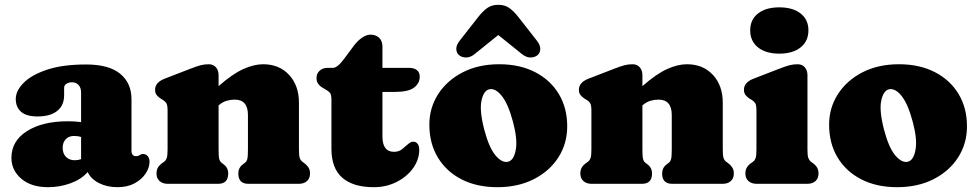

<svg xmlns="http://www.w3.org/2000/svg" viewBox="-20 -764 4064 798"><path d="M27.5 -108Q27.5 -178 92 -219Q156.5 -260 262.5 -260Q293.5 -260 317 -256.5V-380Q317 -399 306.8 -410.5Q296.5 -422 279 -422Q266 -422 256.2 -415.8Q246.5 -409.5 246.5 -399V-368Q246.5 -326 217.8 -303Q189 -280 135.5 -280Q90 -280 67.8 -299.2Q45.5 -318.5 45.5 -353Q45.5 -386 77.5 -419Q109.5 -452 174.5 -474Q239.5 -496 337.5 -496Q433 -496 479.8 -457.2Q526.5 -418.5 526.5 -351.5V-135Q526.5 -127.5 530.8 -121.2Q535 -115 545.5 -115Q551.5 -115 555 -116.5Q558.5 -118 561.5 -120Q567.5 -124 573.5 -124Q587 -124 594.2 -114.8Q601.5 -105.5 601.5 -92Q601.5 -67 585.2 -42.5Q569 -18 539.2 -2Q509.5 14 468.5 14Q424.5 14 391 -3.2Q357.5 -20.5 344.5 -49Q318.5 -19 273.8 -2.5Q229 14 179.5 14Q110 14 68.8 -21Q27.5 -56 27.5 -108ZM240.5 -150Q240.5 -126 254.2 -112Q268 -98 291 -98Q304.5 -98 317 -102.5V-194.5Q304 -199 288 -199Q266.5 -199 253.5 -185.5Q240.5 -172 240.5 -150Z M888.5 -452V-406Q946 -456.5 990.8 -476.8Q1035.5 -497 1073.5 -497Q1140.5 -497 1181.5 -452.8Q1222.5 -408.5 1222.5 -337V-142Q1222.5 -116.5 1226 -106.8Q1229.5 -97 1236.5 -92L1243.5 -87Q1255.5 -78 1262 -68Q1268.5 -58 1268.5 -43Q1268.5 -23 1256 -11.5Q1243.5 0 1221.5 0H1012.5Q970.5 0 970.5 -43Q970.5 -67 989.5 -81L997.5 -87Q1005 -92.5 1007.8 -103Q1010.5 -113.5 1010.5 -142V-286Q1010.5 -350 955.5 -350Q939 -350 921.8 -345Q904.5 -340 888.5 -326V-142Q888.5 -113.5 891.2 -103Q894 -92.5 901.5 -87L909.5 -81Q928.5 -67 928.5 -43Q928.5 0 886.5 0H677.5Q656 0 643.2 -11.5Q630.5 -23 630.5 -43Q630.5 -58 637 -68.5Q643.5 -79 655.5 -87L662.5 -92Q669.5 -97.5 673 -107Q676.5 -116.5 676.5 -142V-305Q676.5 -327.5 671 -335.8Q665.5 -344 656.5 -349L649.5 -353Q638.5 -360 631.5 -368.5Q624.5 -377 624.5 -391Q624.5 -421.5 664.5 -437L770.5 -478Q796 -488 812.5 -492.5Q829 -497 847.5 -497Q866.5 -497 877.5 -484.2Q888.5 -471.5 888.5 -452Z M1330 -394 1323 -398Q1310.5 -405 1303 -414.8Q1295.5 -424.5 1295.5 -440Q1295.5 -458.5 1308.5 -470.2Q1321.5 -482 1341.5 -482H1363.5Q1382 -482 1407.5 -516L1451.5 -575Q1465.5 -594 1484.2 -607Q1503 -620 1519.5 -620Q1542 -620 1555.8 -607Q1569.5 -594 1569.5 -570V-482H1680.5Q1701 -482 1712.8 -472.5Q1724.5 -463 1724.5 -445Q1724.5 -418 1701 -400Q1677.5 -382 1622.5 -382H1569.5V-197Q1569.5 -133 1617.5 -133Q1637.5 -133 1651.2 -144Q1665 -155 1676.5 -165.5Q1688 -176 1700 -175Q1709.5 -174.5 1716 -165.8Q1722.5 -157 1722.5 -142Q1722.5 -101 1697 -65.2Q1671.5 -29.5 1628.5 -7.8Q1585.5 14 1533.5 14Q1448 14 1402.8 -25.2Q1357.5 -64.5 1357.5 -146V-350Q1357.5 -372.5 1349.8 -380Q1342 -387.5 1330 -394Z M2055 -497Q2140.5 -497 2204 -464.2Q2267.5 -431.5 2302.5 -373.5Q2337.5 -315.5 2337.5 -239Q2337.5 -167.5 2301 -110.2Q2264.5 -53 2199 -19.5Q2133.5 14 2047 14Q1962 14 1898.5 -18.5Q1835 -51 1799.8 -109.5Q1764.5 -168 1764.5 -246Q1764.5 -315.5 1801 -372.5Q1837.5 -429.5 1902.8 -463.2Q1968 -497 2055 -497ZM2092.5 -92Q2116 -98.5 2123.8 -142Q2131.5 -185.5 2112 -258Q2091.5 -334.5 2064.2 -367Q2037 -399.5 2012 -392.5Q1989.5 -386 1981 -344.8Q1972.5 -303.5 1992.5 -226Q2012.5 -149.5 2040 -117.5Q2067.5 -85.5 2092.5 -92ZM1953 -539.5Q1934.5 -524.5 1916.2 -525Q1898 -525.5 1886.5 -536Q1877 -544.5 1876.5 -560.5Q1876 -576.5 1891 -595.5L1967 -692.5Q1986 -717 2004.8 -730.5Q2023.5 -744 2051 -744Q2078.5 -744 2097.2 -730.5Q2116 -717 2135 -692.5L2211 -595.5Q2226 -576.5 2225.5 -560.5Q2225 -544.5 2215.5 -536Q2204 -525.5 2186 -525Q2168 -524.5 2149 -539.5L2051 -618.5Z M2650 -452V-406Q2707.5 -456.5 2752.2 -476.8Q2797 -497 2835 -497Q2902 -497 2943 -452.8Q2984 -408.5 2984 -337V-142Q2984 -116.5 2987.5 -106.8Q2991 -97 2998 -92L3005 -87Q3017 -78 3023.5 -68Q3030 -58 3030 -43Q3030 -23 3017.5 -11.5Q3005 0 2983 0H2774Q2732 0 2732 -43Q2732 -67 2751 -81L2759 -87Q2766.5 -92.5 2769.2 -103Q2772 -113.5 2772 -142V-286Q2772 -350 2717 -350Q2700.5 -350 2683.2 -345Q2666 -340 2650 -326V-142Q2650 -113.5 2652.8 -103Q2655.5 -92.5 2663 -87L2671 -81Q2690 -67 2690 -43Q2690 0 2648 0H2439Q2417.5 0 2404.8 -11.5Q2392 -23 2392 -43Q2392 -58 2398.5 -68.5Q2405 -79 2417 -87L2424 -92Q2431 -97.5 2434.5 -107Q2438 -116.5 2438 -142V-305Q2438 -327.5 2432.5 -335.8Q2427 -344 2418 -349L2411 -353Q2400 -360 2393 -368.5Q2386 -377 2386 -391Q2386 -421.5 2426 -437L2532 -478Q2557.5 -488 2574 -492.5Q2590.5 -497 2609 -497Q2628 -497 2639 -484.2Q2650 -471.5 2650 -452Z M3219 -541Q3163 -541 3130.5 -567Q3098 -593 3098 -638Q3098 -682.5 3130.5 -708Q3163 -733.5 3219 -733.5Q3275 -733.5 3307.5 -708Q3340 -682.5 3340 -638Q3340 -593 3307.5 -567Q3275 -541 3219 -541ZM3336 -452V-142Q3336 -116.5 3339.8 -107Q3343.5 -97.5 3350 -92L3357 -87Q3369 -79 3375.5 -68.5Q3382 -58 3382 -43Q3382 -23 3369.5 -11.5Q3357 0 3335 0H3125Q3103.5 0 3090.8 -11.5Q3078 -23 3078 -43Q3078 -58 3084.5 -68.5Q3091 -79 3103 -87L3110 -92Q3117 -97.5 3120.5 -107Q3124 -116.5 3124 -142V-305Q3124 -327.5 3118.5 -335.8Q3113 -344 3104 -349L3097 -353Q3086 -360 3079 -368.5Q3072 -377 3072 -391Q3072 -421.5 3112 -437L3218 -478Q3243.5 -488 3260 -492.5Q3276.5 -497 3295 -497Q3314 -497 3325 -484.2Q3336 -471.5 3336 -452Z M3716.5 -497Q3802 -497 3865.5 -464.2Q3929 -431.5 3964 -373.5Q3999 -315.5 3999 -239Q3999 -167.5 3962.5 -110.2Q3926 -53 3860.5 -19.5Q3795 14 3708.5 14Q3623.5 14 3560 -18.5Q3496.5 -51 3461.2 -109.5Q3426 -168 3426 -246Q3426 -315.5 3462.5 -372.5Q3499 -429.5 3564.2 -463.2Q3629.5 -497 3716.5 -497ZM3754 -92Q3777.5 -98.5 3785.2 -142Q3793 -185.5 3773.5 -258Q3753 -334.5 3725.8 -367Q3698.5 -399.5 3673.5 -392.5Q3651 -386 3642.5 -344.8Q3634 -303.5 3654 -226Q3674 -149.5 3701.5 -117.5Q3729 -85.5 3754 -92Z"/></svg>

Font: Fraunces 9pt SuperSoft Black
Style: Regular
Weight: 900
Version: Version 1.000;[b76b70a41]